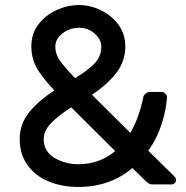

<svg xmlns="http://www.w3.org/2000/svg" viewBox="-20 -730 736 760"><path d="M619 -366Q629 -366 635.5 -359Q642 -352 641 -344Q638 -296 620 -239.5Q602 -183 567 -133L671 -31Q677 -25 677 -17Q677 -10 671.5 -5Q666 0 659 0H585Q576 0 571 -2.5Q566 -5 560 -10L504 -65Q416 10 290 10Q225 10 172 -12Q119 -34 88.5 -77Q58 -120 58 -179Q58 -239 95 -285Q132 -331 195 -372Q141 -430 122.5 -466.5Q104 -503 104 -546Q104 -597 132.5 -634Q161 -671 204.5 -690.5Q248 -710 293 -710Q337 -710 379.5 -689.5Q422 -669 449 -632Q476 -595 476 -546Q476 -489 442 -443.5Q408 -398 344 -355L496 -204Q529 -260 547 -344Q548 -353 556.5 -359.5Q565 -366 573 -366ZM381 -545Q381 -573 355.5 -596.5Q330 -620 293 -620Q256 -620 227.5 -598Q199 -576 199 -545Q199 -517 215 -493Q231 -469 277 -421Q325 -449 353 -477.5Q381 -506 381 -545ZM262 -305Q212 -273 182.5 -243Q153 -213 153 -179Q153 -131 195 -105.5Q237 -80 290 -80Q374 -80 436 -132Z"/></svg>

Font: Hezaedrus
Style: Regular
Weight: 400
Designer: Hubert & Fischer
Foundry: Hubert & Fischer
Version: Version 1.10;September 3, 2019;FontCreator 11.5.0.2425 64-bi